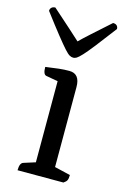

<svg xmlns="http://www.w3.org/2000/svg" viewBox="-109 -745 523 797"><g transform="rotate(15 152.5 -346.5)"><path d="M50 0Q50 -32 66 -36L126 -55L115 -41V-413L127 -398L65 -409Q50 -411 50 -444Q84 -449 106.5 -451.5Q129 -454 151 -454Q197 -454 197 -397V-43L185 -56L265 -37Q265 -22 261.5 -14.5Q258 -7 247 0ZM152 -511Q144 -511 136 -515.5Q128 -520 114 -535.5Q100 -551 74 -583.5Q48 -616 5 -673Q5 -682 11 -687.5Q17 -693 27 -693Q74 -651 104 -624.5Q134 -598 152 -581Q169 -598 198.5 -624.5Q228 -651 275 -693Q286 -693 291.5 -687.5Q297 -682 297 -673Q254 -616 228.5 -583.5Q203 -551 188.5 -535.5Q174 -520 166.5 -515.5Q159 -511 152 -511Z"/></g></svg>

Font: Petrona
Style: Regular
Weight: 400
Designer: Ringo R. Seeber
Foundry: Ringo R. Seeber
Version: Version 2.001; ttfautohint (v1.8.3)